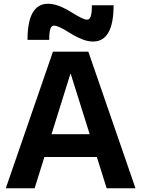

<svg xmlns="http://www.w3.org/2000/svg" viewBox="-20 -1006 755 1026"><path d="M11 0 263 -730H452L704 0H550L358 -611H356L165 0ZM158 -167V-289H558V-167ZM477 -784Q450 -784 418 -796.5Q386 -809 345 -835Q320 -851 300 -860Q280 -869 269 -869Q255 -869 249 -851.5Q243 -834 243 -793H127Q127 -986 237 -986Q264 -986 296 -974Q328 -962 369 -936Q395 -920 414.5 -910.5Q434 -901 445 -901Q459 -901 465 -919Q471 -937 471 -978H587Q587 -784 477 -784Z"/></svg>

Font: M PLUS 1
Style: Bold
Weight: 700
Designer: Coji Morishita
Foundry: UNDERFOREST DESIGN
Version: Version 1.001